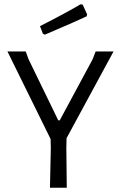

<svg xmlns="http://www.w3.org/2000/svg" viewBox="-20 -883 568 903"><path d="M359 -863 369 -861 390 -815 387 -806Q348 -787 191 -720L182 -724L168 -760Q292 -823 359 -863ZM514 -641 293 -233 292 -187 294 0H215L219 -187L218 -229L15 -641H101L114 -605L254 -317H261L415 -603L430 -641Z"/></svg>

Font: Alegreya Sans SC
Style: Regular
Weight: 400
Designer: Juan Pablo del Peral
Foundry: Huerta Tipografica
Version: Version 2.007